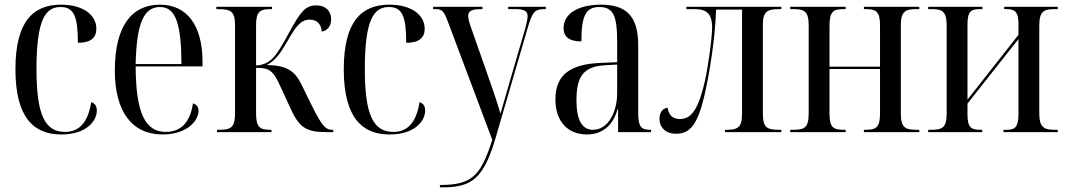

<svg xmlns="http://www.w3.org/2000/svg" viewBox="-20 -565 4561 821"><path d="M242 10C351 10 394 -49 394 -92C394 -110 387 -123 370 -128C356 -40 318 -1 258 -1C174 -1 136 -70 136 -269C136 -481 174 -535 239 -535C296 -535 313 -495 313 -382C370 -382 392 -405 392 -442C392 -502 334 -545 241 -545C127 -545 46 -480 46 -269C46 -60 126 10 242 10Z M675 10C780 10 829 -49 829 -91C829 -107 820 -119 805 -123C793 -40 752 -1 689 -1C602 -1 561 -79 560 -281H846V-301C846 -457 779 -545 664 -545C541 -545 471 -451 471 -263C471 -90 543 10 675 10ZM756 -291H560C564 -466 595 -535 664 -535C731 -535 755 -465 756 -291Z M908 0H1141V-10H1138C1092 -10 1075 -19 1075 -80V-275C1133 -275 1148 -264 1181 -191L1223 -100C1261 -16 1293 0 1379 0H1405V-10H1400C1369 -10 1354 -33 1312 -116L1270 -202C1241 -261 1209 -285 1121 -287C1164 -310 1183 -345 1212 -394C1246 -454 1268 -481 1304 -481C1336 -481 1353 -462 1356 -430C1377 -433 1396 -450 1396 -483C1396 -516 1374 -542 1332 -542C1282 -542 1261 -506 1218 -429C1191 -379 1170 -342 1149 -319C1131 -300 1107 -286 1075 -285V-457C1075 -517 1092 -526 1140 -526H1143V-536H905V-526H913C968 -526 985 -516 985 -456V-81C985 -20 968 -10 917 -10H908Z M1646 10C1755 10 1798 -49 1798 -92C1798 -110 1791 -123 1774 -128C1760 -40 1722 -1 1662 -1C1578 -1 1540 -70 1540 -269C1540 -481 1578 -535 1643 -535C1700 -535 1717 -495 1717 -382C1774 -382 1796 -405 1796 -442C1796 -502 1738 -545 1645 -545C1531 -545 1450 -480 1450 -269C1450 -60 1530 10 1646 10Z M1861 226V236H1875C1999 236 2049 196 2100 22L2238 -451C2257 -514 2267 -526 2308 -526H2314V-536H2153V-526H2184C2224 -526 2236 -516 2236 -496C2236 -486 2233 -469 2225 -440L2159 -214C2146 -169 2132 -119 2120 -79C2101 -145 2093 -163 2070 -231L1997 -439C1988 -464 1982 -484 1982 -497C1982 -518 1997 -526 2038 -526H2043V-536H1832V-526H1842C1871 -526 1878 -518 1896 -470L2085 33C2035 188 1998 226 1861 226Z M2490 10C2553 10 2601 -26 2621 -99H2623V0H2764V-10H2761C2721 -10 2709 -23 2709 -83V-372C2709 -499 2655 -545 2550 -545C2458 -545 2390 -510 2390 -445C2390 -405 2417 -388 2466 -388C2466 -496 2484 -535 2543 -535C2603 -535 2619 -496 2619 -389V-299L2549 -296C2418 -291 2355 -245 2355 -140C2355 -44 2409 10 2490 10ZM2516 -10C2469 -10 2445 -51 2445 -137C2445 -237 2474 -281 2568 -286L2619 -289V-168C2619 -80 2577 -10 2516 -10Z M2871 7C2930 7 2963 -32 2992 -156C3014 -251 3038 -399 3042 -524H3153V-80C3153 -19 3135 -10 3085 -10H3080V0H3321V-10H3311C3260 -10 3242 -19 3242 -80V-459C3242 -517 3262 -526 3313 -526H3321V-536H2915V-526H2945C2990 -526 3025 -518 3025 -448C3025 -400 3007 -274 2994 -218C2964 -85 2930 -56 2887 -56C2855 -56 2839 -75 2835 -104C2815 -103 2800 -85 2800 -58C2800 -19 2827 7 2871 7Z M3359 0H3596V-10H3591C3544 -10 3527 -18 3527 -80V-270H3743V-80C3743 -19 3726 -10 3680 -10H3674V0H3911V-10H3900C3851 -10 3832 -19 3832 -80V-456C3832 -517 3852 -526 3899 -526H3911V-536H3674V-526H3680C3726 -526 3743 -517 3743 -456V-280H3527V-456C3527 -517 3544 -526 3589 -526H3596V-536H3359V-526H3372C3419 -526 3438 -517 3438 -456V-80C3438 -18 3419 -10 3372 -10H3359Z M3949 0H4180V-10H4172C4134 -10 4117 -18 4117 -76V-122L4335 -398V-78C4335 -19 4319 -10 4283 -10H4271V0H4503V-10H4492C4444 -10 4424 -19 4424 -82V-455C4424 -518 4444 -526 4492 -526H4503V-536H4274V-526H4282C4318 -526 4335 -517 4335 -462V-416L4117 -139V-461C4117 -518 4133 -526 4172 -526H4181V-536H3949V-526H3961C4009 -526 4028 -518 4028 -455V-81C4028 -18 4009 -10 3961 -10H3949Z"/></svg>

Font: Noto Serif Display Condensed
Style: Regular
Weight: 400
Width: 3
Designer: Monotype Design Team
Foundry: Monotype Imaging Inc.
Version: Version 2.009